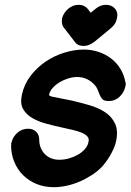

<svg xmlns="http://www.w3.org/2000/svg" viewBox="-20 -768 543 798"><path d="M247 -651Q240 -659 238 -670Q236 -681 238 -692Q244 -715 264 -732Q283 -748 307 -748Q318 -748 327.5 -744Q337 -740 344 -732L357 -715L378 -732Q397 -748 421 -748Q432 -748 441.5 -744Q451 -740 458 -732Q472 -715 466 -692Q462 -668 441 -651L372 -594Q349 -577 328 -577Q303 -577 291 -594ZM501 -428Q503 -423 502.5 -416.5Q502 -410 500 -405Q495 -383 476.5 -365.5Q458 -348 432 -348Q411 -348 403.5 -358Q396 -368 390 -384L391 -383Q388 -390 384.5 -398Q381 -406 376 -412Q362 -429 342.5 -438.5Q323 -448 301 -448Q283 -448 263.5 -442Q244 -436 227.5 -426Q211 -416 199 -402.5Q187 -389 184 -374Q183 -369 200 -365.5Q217 -362 243 -357Q251 -355 258.5 -354Q266 -353 274 -351Q313 -342 351 -331Q389 -320 417 -301.5Q445 -283 458.5 -253.5Q472 -224 462 -179Q459 -165 452 -149.5Q445 -134 437 -120.5Q429 -107 420.5 -95.5Q412 -84 406 -77Q387 -57 362.5 -41Q338 -25 311.5 -13.5Q285 -2 257 4Q229 10 204 10Q164 10 131.5 -3.5Q99 -17 75.5 -40.5Q52 -64 39 -96Q26 -128 26 -165L27 -164Q26 -169 26.5 -171.5Q27 -174 28 -176Q33 -199 52 -216Q71 -233 97 -233Q117 -233 130 -220.5Q143 -208 143 -188Q143 -152 166 -128Q189 -104 227 -104Q246 -104 266 -109.5Q286 -115 303 -124.5Q320 -134 332.5 -148Q345 -162 348 -179Q351 -192 343 -201Q335 -210 319.5 -216.5Q304 -223 282.5 -228Q261 -233 238 -238Q205 -245 172 -254Q139 -263 114 -277.5Q89 -292 76 -315Q63 -338 71 -374Q80 -417 106.5 -452Q133 -487 169 -511.5Q205 -536 247 -549Q289 -562 328 -562Q361 -562 390.5 -552Q420 -542 443 -524Q466 -506 481 -481Q496 -456 501 -427Z"/></svg>

Font: VDS
Style: Bold Italic
Weight: 700
Designer: artmaker
Foundry: artmaker
Version: Version 1.000 2009 initial release